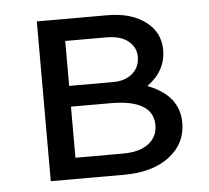

<svg xmlns="http://www.w3.org/2000/svg" viewBox="-39 -457 541 498"><g transform="rotate(-5 231.5 -208.0)"><path d="M345 -224Q427 -193 427 -121Q427 -67 383 -33.5Q339 0 265 0H74V-416H258Q319 -416 356.5 -388Q394 -360 394 -314Q394 -259 345 -224ZM249 -359H143V-242H257Q289 -242 308 -258.5Q327 -275 327 -302Q327 -326 307.5 -342.5Q288 -359 249 -359ZM267 -55Q310 -55 333.5 -73Q357 -91 357 -121Q357 -188 246 -188H143V-55Z"/></g></svg>

Font: EauTest Medium
Style: Regular
Weight: 500
Designer: Christian Thalmann (Catharsis Fonts)
Version: Version 0.001;PS 000.001;hotconv 1.0.88;makeotf.lib2.5.64775